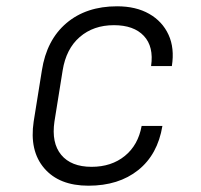

<svg xmlns="http://www.w3.org/2000/svg" viewBox="-20 -580 640 610"><path d="M261 10Q168 10 120.5 -45.5Q73 -101 87 -194L113 -356Q128 -453 191 -506.5Q254 -560 352 -560Q412 -560 454 -536Q496 -512 515.5 -469.5Q535 -427 526 -370H460Q469 -432 437 -466Q405 -500 342 -500Q277 -500 233.5 -462.5Q190 -425 179 -356L153 -194Q143 -126 174.5 -88Q206 -50 271 -50Q334 -50 376.5 -84.5Q419 -119 430 -180H496Q481 -89 419 -39.5Q357 10 261 10Z"/></svg>

Font: JetBrains Mono NL ExtraLight
Style: Italic
Weight: 200
Italic angle: -9°
Monospace: yes
Designer: Philipp Nurullin, Konstantin Bulenkov
Foundry: JetBrains
Version: Version 2.305; ttfautohint (v1.8.4.7-5d5b)